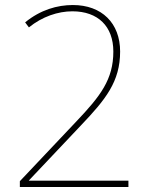

<svg xmlns="http://www.w3.org/2000/svg" viewBox="-20 -744 610 764"><path d="M491 0V-25H95V-26L303 -246C400 -348 458 -419 458 -539C458 -652 385 -724 270 -724C208 -724 141 -705 80 -655L95 -635C148 -678 211 -699 268 -699C370 -699 431 -639 431 -539C431 -428 380 -362 283 -260L59 -23V0Z"/></svg>

Font: Noto Sans Arabic UI Th
Style: Regular
Weight: 100
Designer: Monotype Design Team, Nadine Chahine and Nizar Qandah
Foundry: Monotype Imaging Inc.
Version: Version 2.010